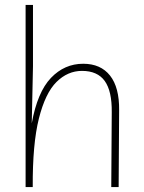

<svg xmlns="http://www.w3.org/2000/svg" viewBox="-20 -760 584 780"><path d="M84 0V-740H114V-491L109 -259Q132 -386 187 -443.5Q242 -501 318 -501Q389 -501 427 -453Q465 -405 464 -312L462 0H432L434 -304Q435 -390 405.5 -431Q376 -472 313 -472Q255 -472 209.5 -427Q164 -382 138 -278.5Q112 -175 113 0Z"/></svg>

Font: Livvic Thin
Style: Regular
Weight: 250
Designer: Jacques Le Bailly, Baron von Fonthausen
Version: Version 1.001; ttfautohint (v1.8.2)